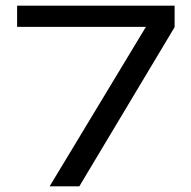

<svg xmlns="http://www.w3.org/2000/svg" viewBox="-20 -659 677 679"><path d="M155.5 0 496 -564H40.5V-639H597.5V-563L260.5 0Z"/></svg>

Font: Anek Gujarati Expanded
Style: Regular
Weight: 400
Width: 7
Designer: Mrunmayee Ghaisas (Gujarati), Yesha Goshar (Latin)
Foundry: Ek Type
Version: Version 1.003